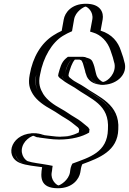

<svg xmlns="http://www.w3.org/2000/svg" viewBox="-20 -856 685 1021"><path d="M361 -539H408C410 -538 412 -538 415 -538C422 -535 435 -532 437 -525L441 -515L452 -480C453 -477 454 -473 455 -468L458 -457C466 -424 503 -390 558 -411C594 -425 634 -469 624 -520L621 -531C619 -540 617 -548 615 -554L603 -590C587 -640 551 -680 496 -696L506 -753C514 -798 482 -836 437 -836C392 -836 347 -798 339 -753L329 -696C314 -689 301 -683 286 -673C222 -633 175 -554 158 -459C146 -410 159 -379 176 -351C198 -315 236 -289 275 -268C300 -254 323 -236 347 -223L367 -211C385 -199 400 -185 416 -173C418 -170 418 -168 420 -166V-160L419 -155C393 -142 356 -130 322 -130C313 -129 305 -129 297 -129C266 -129 238 -134 210 -137C205 -137 199 -141 194 -141C146 -163 93 -132 72 -94C44 -43 71 0 103 13C138 25 180 28 224 36C223 44 221 53 220 61C212 106 243 145 288 145C333 145 379 106 387 61C389 47 391 31 396 21C418 13 441 7 461 -3C529 -32 587 -78 589 -169C598 -307 490 -339 407 -399C385 -412 359 -425 340 -441C335 -446 326 -450 324 -456C329 -487 341 -522 361 -539ZM436 -162 433 -147C397 -125 349 -114 294 -114C262 -114 233 -121 206 -123C198 -124 193 -126 191 -126H188C148 -145 103 -122 85 -89C63 -48 83 -12 110 -1C142 10 184 13 229 21L241 23L238 38C238 44 236 55 235 61C229 98 255 130 291 130C327 130 366 97 372 61C374 43 380 23 386 10C477 -24 571 -51 574 -167C583 -298 478 -327 397 -386C377 -398 349 -411 329 -429C324 -433 313 -438 309 -452L311 -466C319 -494 329 -534 357 -554H413C415 -553 415 -553 418 -553H420C425 -551 445 -547 450 -535L455 -522L466 -487C467 -483 468 -481 469 -474L472 -463C478 -435 511 -408 555 -425C584 -436 617 -472 609 -514L606 -525C604 -535 602 -541 600 -548L588 -583C573 -630 540 -667 489 -682L479 -685L491 -753C497 -790 472 -821 435 -821C398 -821 360 -789 354 -753L342 -687C324 -679 308 -672 292 -661C234 -625 189 -551 173 -459C165 -412 172 -389 189 -360C209 -327 246 -302 284 -281C310 -267 333 -249 357 -236L377 -224C397 -210 412 -196 428 -184C431 -179 433 -176 436 -172C435 -169 435 -165 436 -162ZM436 -172C433 -176 431 -179 428 -184C412 -196 397 -210 377 -224L357 -236C333 -249 310 -267 284 -281C246 -302 209 -327 189 -360C173 -387 162 -414 173 -459C189 -551 234 -625 292 -661C308 -672 324 -679 342 -687L354 -753C360 -789 398 -821 435 -821C472 -821 497 -790 491 -753L479 -685L489 -682C540 -667 573 -630 588 -583L600 -548C602 -541 604 -535 606 -525L609 -514C617 -472 584 -436 555 -425C511 -408 478 -435 472 -463L469 -474C468 -481 467 -483 466 -487L455 -522L450 -535C445 -547 425 -551 420 -553H418C415 -553 415 -553 413 -554H357C329 -534 319 -494 311 -466L309 -452C314 -438 324 -433 329 -429C349 -411 377 -398 397 -386C484 -323 582 -295 574 -167C571 -51 477 -24 386 10C382 18 378 24 376 36C374 45 373 53 372 61C366 97 327 130 291 130C255 130 229 98 235 61C236 55 238 44 238 38L241 23L229 21C184 13 142 10 110 -1C83 -12 63 -48 85 -89C103 -122 148 -145 188 -126H191C193 -126 198 -124 206 -123C233 -121 262 -114 294 -114C349 -114 397 -125 433 -147L436 -162C435 -165 435 -169 436 -172ZM324 -456C327 -448 333 -447 340 -441C359 -425 386 -412 407 -399C484 -343 598 -311 589 -169C586 -45 483 -11 396 21C391 31 389 47 387 61C379 106 333 145 288 145C243 145 212 106 220 61C221 54 223 42 224 36C180 28 138 25 103 13C69 1 45 -44 72 -94C94 -134 148 -161 194 -141H195C203 -140 203 -138 210 -137C238 -134 266 -129 297 -129C346 -129 387 -138 419 -155L420 -160C420 -160 419 -161 420 -166C419 -167 418 -171 416 -173C400 -185 386 -198 367 -211L347 -223C323 -236 300 -254 275 -268C236 -290 198 -315 176 -351C159 -379 146 -410 158 -459C175 -554 222 -633 286 -673C301 -682 314 -689 329 -696L339 -753C347 -798 392 -836 437 -836C482 -836 514 -798 506 -753L496 -696C551 -680 587 -640 603 -590L615 -554C617 -547 619 -540 621 -531L624 -520C634 -469 594 -425 558 -411C504 -390 466 -422 458 -457L455 -468C454 -475 453 -477 452 -480L441 -515L435 -528C433 -532 423 -535 415 -538C413 -538 411 -538 408 -539H361C343 -522 329 -487 324 -456ZM456 -169C453 -172 451 -175 449 -179C433 -191 418 -206 397 -220L376 -233C353 -246 332 -263 304 -278C266 -299 231 -323 210 -356C194 -383 182 -411 193 -459C210 -553 257 -630 314 -665C330 -675 345 -682 363 -690L374 -753C381 -795 426 -820 435 -821C444 -820 478 -795 471 -753L459 -688L475 -683C516 -671 552 -636 568 -587L580 -551C582 -545 584 -537 586 -528L589 -517C598 -467 555 -424 528 -420C521 -421 497 -438 492 -460L489 -471C485 -491 480 -511 472 -528C465 -545 443 -548 441 -549L431 -553H426L423 -554H341L330 -545C305 -524 299 -492 291 -465L289 -454C292 -443 304 -437 308 -434C329 -416 358 -402 377 -390C464 -327 563 -302 554 -168C551 -45 456 -20 365 14C362 20 358 27 356 36C354 45 353 53 352 61C345 102 302 128 291 130C280 128 248 101 255 61C256 54 258 46 258 39L260 26L240 22C191 13 153 10 127 1C109 -7 80 -46 106 -92C116 -110 135 -125 149 -131C158 -135 156 -135 167 -130L177 -126H183C186 -125 190 -124 200 -123C222 -121 253 -114 294 -114C362 -114 417 -129 454 -151L455 -161C455 -164 456 -167 456 -169ZM400 -161 399 -152C369 -136 337 -129 297 -129C275 -129 248 -134 217 -137C205 -141 189 -146 172 -147C43 -156 -2 -26 85 10C121 25 168 27 204 33C195 85 192 145 288 145C367 145 401 95 407 61C409 46 412 27 418 17C508 -16 606 -53 609 -168C618 -303 505 -339 428 -394C407 -409 378 -420 360 -436C351 -444 348 -443 344 -454L346 -466C353 -490 362 -521 378 -539H403C408 -537 413 -536 415 -532L421 -519L431 -484C432 -480 433 -478 434 -471L438 -460C445 -431 473 -407 521 -405C593 -403 656 -453 644 -517L641 -528C639 -537 637 -544 635 -551L623 -586C608 -633 576 -674 515 -693L526 -753C532 -788 516 -836 437 -836C358 -836 325 -787 319 -753L308 -692C293 -685 279 -678 264 -668C199 -627 154 -552 138 -459C129 -410 137 -385 155 -355C177 -320 216 -294 256 -272C280 -259 303 -241 328 -227L347 -215C365 -203 379 -190 395 -178C397 -175 400 -171 401 -169C401 -167 400 -162 400 -161Z"/></svg>

Font: Blanket
Style: Black
Weight: 900
Foundry: Cannot Into Space Fonts
Version: Version 0.9